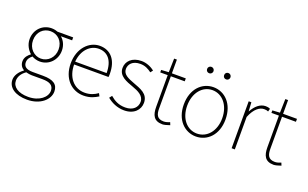

<svg xmlns="http://www.w3.org/2000/svg" viewBox="-103 -1251 3253 2025"><g transform="rotate(20 1523.5 -238.5)"><path d="M275 257C423 257 518 169 518 79C518 -1 465 -38 349 -38H232C151 -38 129 -71 129 -111C129 -147 151 -172 175 -191C199 -176 234 -167 264 -167C366 -167 445 -249 445 -354C445 -414 420 -463 383 -494H509V-527H333C318 -533 294 -540 264 -540C163 -540 83 -461 83 -354C83 -290 117 -238 150 -209V-205C127 -189 92 -156 92 -108C92 -68 112 -40 139 -24V-20C90 15 59 64 59 110C59 198 141 257 275 257ZM264 -200C188 -200 121 -263 121 -354C121 -449 186 -507 264 -507C343 -507 408 -448 408 -354C408 -263 341 -200 264 -200ZM277 225C162 225 97 177 97 107C97 68 118 24 170 -12C199 -4 227 -2 234 -2H354C437 -2 481 22 481 84C481 153 403 225 277 225Z M819 13C897 13 942 -13 982 -37L966 -68C926 -39 881 -20 821 -20C697 -20 616 -122 616 -262H1002C1004 -274 1004 -286 1004 -297C1004 -453 927 -540 805 -540C688 -540 578 -434 578 -262C578 -90 686 13 819 13ZM616 -294C627 -427 711 -507 805 -507C904 -507 969 -437 969 -294Z M1275 13C1386 13 1447 -55 1447 -133C1447 -236 1356 -262 1272 -294C1209 -318 1145 -342 1145 -405C1145 -457 1184 -507 1271 -507C1326 -507 1364 -485 1399 -459L1420 -486C1382 -518 1326 -540 1274 -540C1165 -540 1108 -476 1108 -403C1108 -312 1198 -282 1278 -253C1340 -231 1410 -200 1410 -131C1410 -71 1365 -20 1277 -20C1199 -20 1150 -50 1106 -88L1083 -59C1130 -20 1196 13 1275 13Z M1498 -522V-494H1582V-140C1582 -48 1608 13 1706 13C1724 13 1757 4 1788 -7L1776 -37C1757 -28 1729 -20 1709 -20C1632 -20 1617 -67 1617 -135V-494H1773V-527H1617V-681H1586L1582 -527Z M2081 13C2207 13 2315 -88 2315 -262C2315 -439 2207 -540 2081 -540C1955 -540 1847 -439 1847 -262C1847 -88 1955 13 2081 13ZM2081 -20C1969 -20 1885 -118 1885 -262C1885 -407 1969 -507 2081 -507C2193 -507 2278 -407 2278 -262C2278 -118 2193 -20 2081 -20ZM1986 -662C2006 -662 2022 -678 2022 -698C2022 -718 2006 -734 1986 -734C1965 -734 1950 -718 1950 -698C1950 -678 1965 -662 1986 -662ZM2176 -662C2197 -662 2212 -678 2212 -698C2212 -718 2197 -734 2176 -734C2155 -734 2141 -718 2141 -698C2141 -678 2155 -662 2176 -662Z M2479 0H2515V-364C2556 -468 2614 -505 2661 -505C2682 -505 2691 -503 2708 -496L2717 -529C2699 -538 2684 -540 2666 -540C2603 -540 2552 -492 2517 -428H2515L2509 -527H2479Z M2746 -522V-494H2830V-140C2830 -48 2856 13 2954 13C2972 13 3005 4 3036 -7L3024 -37C3005 -28 2977 -20 2957 -20C2880 -20 2865 -67 2865 -135V-494H3021V-527H2865V-681H2834L2830 -527Z"/></g></svg>

Font: Kinto Sans Thin
Style: Regular
Weight: 100
Designer: Authors: Ryoko NISHIZUKA  (kana & ideographs); Paul D. Hunt (Latin, Greek & Cyrillic); Wenlong ZHANG  (bopomofo); Sandol
Foundry: Adobe Systems Incorporated, ookami Inc.
Version: Version 0.001